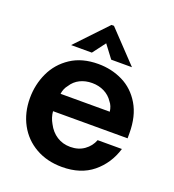

<svg xmlns="http://www.w3.org/2000/svg" viewBox="-144 -904 928 1026"><g transform="rotate(20 320.0 -391.0)"><path d="M38 -277Q38 -354 69.5 -421.5Q101 -489 164.5 -531Q228 -573 320 -573Q396 -573 460 -541.5Q524 -510 563 -444.5Q602 -379 602 -282V-253H178Q181 -218 199 -187Q219 -148 252.5 -126.5Q286 -105 329 -105Q375 -105 408 -128.5Q441 -152 455 -189H593Q566 -100 498 -44.5Q430 11 324 11Q239 11 174 -26Q109 -63 73.5 -128.5Q38 -194 38 -277ZM464 -354Q460 -386 443 -406Q424 -435 393 -450.5Q362 -466 324 -466Q286 -466 255.5 -451Q225 -436 206 -406Q188 -384 184 -354ZM266 -618H148L314 -793H328L494 -618H376L321 -691Z"/></g></svg>

Font: Open Sauce One
Style: Bold
Weight: 700
Designer: Alfredo Marco Pradil
Foundry: Creative Sauce Fz LLC
Version: Version 1.477